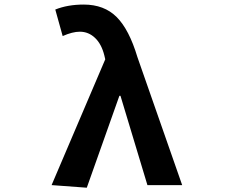

<svg xmlns="http://www.w3.org/2000/svg" viewBox="-20 -832 1040 863"><path d="M370.1 11.7 211.9 0 453.1 -565.4 449.2 -582Q436.5 -633.8 407.2 -661.6Q377.9 -689.5 338.9 -689.5Q305.7 -689.5 261.7 -669.9L228.5 -789.1Q284.2 -811.5 356.4 -811.5Q448.2 -811.5 504.4 -755.4Q560.5 -699.2 597.7 -575.2L798.8 0H642.6L521.5 -401.4H516.6Z"/></svg>

Font: Gen Shin Gothic Monospace Bold
Style: Bold
Weight: 700
Designer: [Source Han Sans]
Ryoko NISHIZUKA  (kana & ideographs); Paul D. Hunt (Latin, Greek & Cyrillic); Wenlong ZHANG  (bopomofo
Version: Version 1.002.20150607